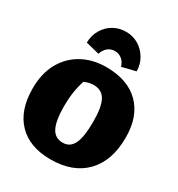

<svg xmlns="http://www.w3.org/2000/svg" viewBox="-217 -1071 1135 1224"><g transform="rotate(30 350.5 -459.0)"><path d="M339 14Q185 14 100 -73.5Q15 -161 15 -322Q15 -432 58.5 -510.5Q102 -589 179 -631.5Q256 -674 355 -674Q513 -674 599.5 -588Q686 -502 686 -347Q686 -175 594.5 -80.5Q503 14 339 14ZM353 -117Q407 -117 431.5 -168Q456 -219 456 -330Q456 -438 429.5 -486.5Q403 -535 342 -535Q308 -535 274 -519Q245 -431 245 -326Q245 -217 270.5 -167Q296 -117 353 -117ZM352 -932Q403 -932 443.5 -907.5Q484 -883 509 -841.5Q534 -800 535 -747L434 -722Q426 -753 403.5 -771.5Q381 -790 352 -790Q321 -790 299 -771.5Q277 -753 268 -722L168 -747Q169 -800 193.5 -842Q218 -884 259.5 -908Q301 -932 352 -932Z"/></g></svg>

Font: Piazzolla Black
Style: Regular
Weight: 900
Designer: Juan Pablo del Peral
Foundry: Huerta Tipografica
Version: Version 1.330